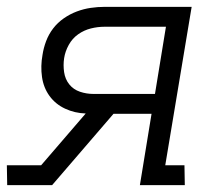

<svg xmlns="http://www.w3.org/2000/svg" viewBox="-27 -540 647 560"><path d="M-6 0 -7 -58H93L223 -209Q191 -210 163 -223Q135 -236 117.5 -260Q100 -284 95.5 -315.5Q91 -347 97 -380Q100 -400 107.5 -420Q115 -440 128 -457Q141 -474 159 -486.5Q177 -499 197 -506.5Q217 -514 237.5 -517Q258 -520 278 -520H532L455 -58H511L512 0H381L415 -208H304L125 0ZM425 -266 457 -462H278Q258 -462 238 -457Q218 -452 201 -440Q184 -428 173.5 -409Q163 -390 160 -370Q157 -350 160 -329.5Q163 -309 175 -294Q187 -279 206 -272.5Q225 -266 246 -266Z"/></svg>

Font: Iosevka Etoile Light
Style: Italic
Weight: 300
Italic angle: -9°
Designer: Belleve Invis
Foundry: Belleve Invis
Version: Version 22.1.2; ttfautohint (v1.8.4)